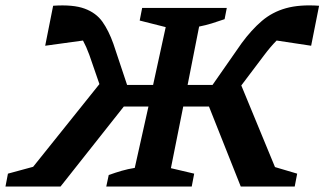

<svg xmlns="http://www.w3.org/2000/svg" viewBox="-48 -681 1185 701"><path d="M173 0H-28L-19 -47L73 -72L315 -374L278 -481Q267 -511 255 -533L117 -514L146 -660Q219 -665 261 -649.5Q303 -634 326 -601.5Q349 -569 366 -521L416 -371H511L557 -582L462 -606L471 -652H780L772 -611Q746 -602 725 -595.5Q704 -589 679 -584L637 -371H728L834 -523Q870 -572 908 -604.5Q946 -637 996 -651Q1046 -665 1117 -660L1088 -514L962 -533Q940 -511 916 -479L833 -369L956 -71L1037 -47L1028 0H831L715 -292H621L576 -67L661 -47L652 0H340L349 -42Q374 -51 396.5 -57.5Q419 -64 444 -68L494 -292H404Z"/></svg>

Font: Piazzolla SC SemiBold
Style: Italic
Weight: 600
Italic angle: -11.3°
Designer: Juan Pablo del Peral
Foundry: Huerta Tipografica
Version: Version 1.330